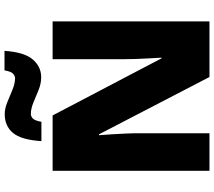

<svg xmlns="http://www.w3.org/2000/svg" viewBox="-70 -904 973 874"><g transform="rotate(-90 417.0 -466.5)"><path d="M757 0H504L243 -503H239Q241 -480 243 -447.5Q245 -415 246.5 -382Q248 -349 248 -322V0H77V-714H329L589 -218H592Q591 -241 589 -272Q587 -303 586 -335Q585 -367 585 -391V-714H757ZM212 -765Q218 -857 249.5 -894.5Q281 -932 335 -932Q360 -932 388.5 -920.5Q417 -909 445.5 -897Q474 -885 499 -885Q508 -885 518.5 -893.5Q529 -902 534 -933H623Q617 -843 584 -804.5Q551 -766 503 -766Q474 -766 444.5 -778Q415 -790 387.5 -801.5Q360 -813 335 -813Q326 -813 316 -805Q306 -797 300 -765Z"/></g></svg>

Font: Noto Sans Thaana Black
Style: Regular
Weight: 900
Designer: David Williams
Foundry: Google Inc.
Version: Version 3.001; ttfautohint (v1.8.4.7-5d5b)